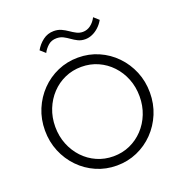

<svg xmlns="http://www.w3.org/2000/svg" viewBox="-184 -1251 1369 1431"><g transform="rotate(-20 500.0 -536.0)"><path d="M500 16Q413.5 16 338 -17Q262.5 -50 205.5 -108.8Q148.5 -167.5 116.2 -245.2Q84 -323 84 -412Q84 -501.5 116.2 -579Q148.5 -656.5 205.5 -715.2Q262.5 -774 338 -807Q413.5 -840 500 -840Q586.5 -840 662 -807Q737.5 -774 794.5 -715.2Q851.5 -656.5 883.8 -579Q916 -501.5 916 -412Q916 -323 883.8 -245.2Q851.5 -167.5 794.5 -108.8Q737.5 -50 662 -17Q586.5 16 500 16ZM500 -57.5Q570.5 -57.5 631 -84.5Q691.5 -111.5 737.2 -160Q783 -208.5 808.5 -273Q834 -337.5 834 -412Q834 -486.5 808.5 -551Q783 -615.5 737.2 -664Q691.5 -712.5 631 -739.5Q570.5 -766.5 500 -766.5Q429.5 -766.5 368.8 -739.5Q308 -712.5 262.5 -664Q217 -615.5 191.2 -551Q165.5 -486.5 165.5 -412Q165.5 -337.5 191.2 -273Q217 -208.5 262.5 -160Q308 -111.5 368.8 -84.5Q429.5 -57.5 500 -57.5ZM600.5 -949.5Q568.5 -949.5 543.8 -961.8Q519 -974 497 -990Q475 -1006 451.8 -1018Q428.5 -1030 399 -1030Q359.5 -1030 332.8 -1006.8Q306 -983.5 290.5 -953L250.5 -988.5Q273.5 -1030 311.5 -1058.8Q349.5 -1087.5 398 -1087.5Q431.5 -1087.5 457.8 -1075.2Q484 -1063 506.8 -1047Q529.5 -1031 552.8 -1019Q576 -1007 602.5 -1007Q636 -1007 664 -1028Q692 -1049 710 -1084L749.5 -1048.5Q732.5 -1018 708.2 -995.8Q684 -973.5 656.2 -961.5Q628.5 -949.5 600.5 -949.5Z"/></g></svg>

Font: Spartan Thin
Style: Regular
Weight: 400
Version: Version 1.004